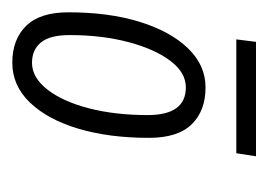

<svg xmlns="http://www.w3.org/2000/svg" viewBox="-82 -637 436 312"><g transform="rotate(-90 136.0 -481.0)"><path d="M190 -679Q228 -679 250 -656.5Q272 -634 272 -588Q272 -522 256.5 -472Q241 -422 213.5 -393.5Q186 -365 150 -365Q112 -365 90 -387.5Q68 -410 68 -457Q68 -522 83 -572Q98 -622 125.5 -650.5Q153 -679 190 -679ZM190 -647Q166 -647 146.5 -622Q127 -597 116 -554.5Q105 -512 105 -459Q105 -397 150 -397Q174 -397 193 -422Q212 -447 223.5 -490Q235 -533 235 -586Q235 -618 223 -632.5Q211 -647 190 -647ZM38 -283 43 -315H228L224 -283Z"/></g></svg>

Font: Georama SemiCondensed Light
Style: Italic
Weight: 300
Width: 4
Italic angle: -9°
Designer: Jean-Baptiste Levee
Foundry: Production Type
Version: Version 1.000